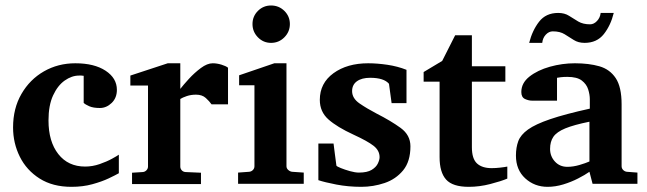

<svg xmlns="http://www.w3.org/2000/svg" viewBox="-20 -706 2416 717"><path d="M423.8 -59.1Q411.1 -51.8 385.7 -39.8Q360.4 -27.8 325 -18.1Q289.6 -8.3 246.6 -8.3Q176.8 -8.3 127.9 -39.3Q79.1 -70.3 54 -120.8Q28.8 -171.4 28.8 -230Q28.8 -301.3 60.1 -355.2Q91.3 -409.2 144 -439.5Q196.8 -469.7 261.2 -469.7Q332 -469.7 374.3 -441.9Q416.5 -414.1 416.5 -370.6Q416.5 -340.3 397 -321.5Q377.4 -302.7 353 -302.7Q328.1 -302.7 313.2 -309.3Q298.3 -315.9 292.5 -321.8V-422.9Q287.1 -423.8 283.7 -423.8Q280.3 -423.8 275.4 -423.8Q248 -423.8 221.7 -405.3Q195.3 -386.7 178.2 -349.6Q161.1 -312.5 161.1 -256.3Q161.1 -177.2 197.8 -130.6Q234.4 -84 297.9 -84Q325.7 -84 352.3 -93.3Q378.9 -102.5 398.4 -113.3Q418 -124 423.8 -128.4Z M831.5 -316.4H770Q762.2 -327.6 748.5 -340.1Q734.9 -352.5 711.9 -352.5Q693.4 -352.5 677.5 -347.2Q661.6 -341.8 653.3 -336.4V-84Q653.3 -76.2 658.7 -70.1Q664.1 -64 673.3 -63.5L730.5 -61V-18.6H473.1V-61L512.7 -63.5Q521 -64 526.9 -70.1Q532.7 -76.2 532.7 -84V-386.7H466.8V-423.8L606.4 -469.7H653.3V-374Q664.6 -388.7 685.3 -411.4Q706.1 -434.1 730 -451.9Q753.9 -469.7 774.4 -469.7Q790 -469.7 806.9 -464.6Q823.7 -459.5 831.5 -453.1Z M1062.5 -616.2Q1062.5 -587.4 1042 -566.7Q1021.5 -545.9 992.2 -545.9Q963.4 -545.9 943.1 -566.7Q922.9 -587.4 922.9 -616.2Q922.9 -645 943.1 -665.3Q963.4 -685.5 992.2 -685.5Q1021.5 -685.5 1042 -665.3Q1062.5 -645 1062.5 -616.2ZM1114.3 -19.5H869.1V-61.5L910.6 -64.5Q918.9 -65.4 924.6 -71.3Q930.2 -77.1 930.2 -85.4V-387.7H873V-424.8L1004.4 -469.7H1049.8V-85.4Q1049.8 -77.1 1056.4 -71.3Q1063 -65.4 1070.8 -64.5L1114.3 -61.5Z M1512.7 -159.7Q1512.7 -103 1485.4 -69.8Q1458 -36.6 1416 -22.5Q1374 -8.3 1329.1 -8.3Q1280.8 -8.3 1236.3 -16.8Q1191.9 -25.4 1168.9 -33.2V-169.9H1225.6Q1227.1 -156.7 1230.5 -131.3Q1233.9 -106 1236.3 -87.4Q1237.8 -84.5 1252.7 -78.4Q1267.6 -72.3 1286.9 -66.9Q1306.2 -61.5 1320.3 -61.5Q1351.1 -61.5 1367.7 -71.5Q1384.3 -81.5 1390.9 -95.2Q1397.5 -108.9 1397.5 -119.1Q1397.5 -144 1375 -161.6Q1352.5 -179.2 1300.3 -203.1Q1238.8 -231.4 1206.5 -260Q1174.3 -288.6 1174.3 -333Q1174.3 -395.5 1225.3 -432.6Q1276.4 -469.7 1355 -469.7Q1388.7 -469.7 1426.5 -464.1Q1464.4 -458.5 1498 -445.3V-320.8H1442.4L1432.6 -393.1Q1413.6 -415.5 1362.3 -415.5Q1331.1 -415.5 1313 -402.6Q1294.9 -389.6 1294.9 -365.7Q1294.9 -338.9 1322.5 -319.8Q1350.1 -300.8 1385.7 -282.2Q1439.5 -254.9 1476.1 -228.3Q1512.7 -201.7 1512.7 -159.7Z M1874.5 -39.1Q1851.6 -29.3 1811 -18.8Q1770.5 -8.3 1730.5 -8.3Q1670.4 -8.3 1646 -35.4Q1621.6 -62.5 1621.6 -119.1V-400.9H1562V-437L1631.3 -478.5L1679.7 -574.2H1742.2V-458.5H1867.2V-400.9H1742.2V-156.2Q1742.2 -113.3 1761.2 -95.7Q1780.3 -78.1 1815.9 -78.1Q1831.5 -78.1 1848.4 -80.1Q1865.2 -82 1874.5 -84Z M2272 -657.7Q2260.7 -611.3 2234.9 -578.6Q2209 -545.9 2163.1 -545.9Q2139.6 -545.9 2122.8 -556.6Q2106 -567.4 2088.6 -578.1Q2071.3 -588.9 2044.4 -588.9Q2029.8 -588.9 2018.3 -576.7Q2006.8 -564.5 2004.9 -545.9H1956.1Q1967.8 -592.3 1993.2 -625Q2018.6 -657.7 2064.5 -657.7Q2088.4 -657.7 2105 -647Q2121.6 -636.2 2139.4 -625.7Q2157.2 -615.2 2183.6 -615.2Q2197.8 -615.2 2209.5 -627.7Q2221.2 -640.1 2223.1 -657.7ZM2360.4 -19.5H2192.9L2181.2 -64.5Q2164.6 -52.7 2138.9 -39.6Q2113.3 -26.4 2083.5 -17.3Q2053.7 -8.3 2024.9 -8.3Q1976.1 -8.3 1941.4 -40Q1906.7 -71.8 1906.7 -125Q1906.7 -155.3 1915.5 -179Q1924.3 -202.6 1951.9 -222.4Q1979.5 -242.2 2034.7 -261Q2089.8 -279.8 2182.6 -300.3Q2182.6 -307.6 2182.6 -318.1Q2182.6 -328.6 2182.6 -335.4Q2182.6 -352.5 2176.5 -372.1Q2170.4 -391.6 2152.6 -405.3Q2134.8 -418.9 2098.6 -418.9Q2085 -418.9 2074.7 -417.7Q2064.5 -416.5 2060.1 -415.5V-330.1H1967.3Q1954.1 -330.1 1940.4 -336.4Q1926.8 -342.8 1926.8 -362.3Q1926.8 -396 1957 -419.9Q1987.3 -443.8 2033.4 -456.8Q2079.6 -469.7 2127 -469.7Q2179.2 -469.7 2218.3 -458.5Q2257.3 -447.3 2279.3 -414.3Q2301.3 -381.3 2301.3 -316.4V-85.4Q2301.3 -77.1 2307.1 -71.3Q2313 -65.4 2320.8 -64.5L2360.4 -61.5ZM2181.2 -103V-251.5Q2123 -239.7 2091.1 -226.6Q2059.1 -213.4 2046.6 -195.3Q2034.2 -177.2 2034.2 -149.9Q2034.2 -122.6 2052.2 -102.8Q2070.3 -83 2098.6 -83Q2120.1 -83 2143.6 -89.8Q2167 -96.7 2181.2 -103Z"/></svg>

Font: Annapurna SIL
Style: Bold
Weight: 700
Designer: Peter Martin, Annie Olsen
Foundry: SIL International
Version: Version 2.000